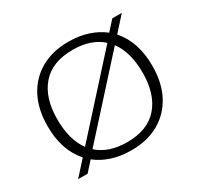

<svg xmlns="http://www.w3.org/2000/svg" viewBox="-152 -909 1157 1111"><g transform="rotate(-30 426.5 -353.5)"><path d="M423.5 -717Q495 -717 553.5 -698Q612 -679 656 -644L713 -707H776.5L690.5 -611.5Q776.5 -515 776.5 -354Q776.5 -241.5 733.8 -160Q691 -78.5 613 -34.2Q535 10 429 10Q357.5 10 299 -9Q240.5 -28 196.5 -63L140 0H76.5L162.5 -95.5Q76.5 -192 76.5 -353Q76.5 -465.5 119.2 -547Q162 -628.5 240 -672.8Q318 -717 423.5 -717ZM145 -360Q145 -222.5 204.5 -142L617.5 -598.5Q545 -664 422 -664Q285 -664 215 -583.2Q145 -502.5 145 -360ZM431 -43Q568 -43 638 -123.8Q708 -204.5 708 -347Q708 -484.5 648 -565L235 -108.5Q307.5 -43 431 -43Z"/></g></svg>

Font: Newsreader 6pt Light
Style: Regular
Weight: 300
Designer: Hugues Gentile
Foundry: Production Type
Version: Version 1.003; ttfautohint (v1.8.3)